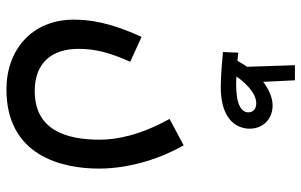

<svg xmlns="http://www.w3.org/2000/svg" viewBox="-194 -534 958 611"><g transform="rotate(90 285.5 -229.0)"><path d="M257 -452C365 -452 390 -506 390 -544C390 -585 361 -617 316 -617C291 -617 265 -605 241 -587L236 -688H188L193 -536C186 -526 180 -515 174 -505C164 -506 155 -507 148 -508L146 -459C165 -457 224 -452 257 -452ZM309 -565C326 -565 338 -556 338 -540C338 -518 314 -501 250 -501C242 -501 233 -501 224 -502C239 -524 274 -565 309 -565ZM43 15C43 150 140 230 265 230C476 230 517 54 517 -64C517 -168 481 -268 443 -334L359 -289C412 -193 425 -119 425 -67C425 41 394 140 270 140C180 140 136 85 136 1C136 -52 147 -96 177 -164L98 -200C52 -101 43 -34 43 15Z"/></g></svg>

Font: Noto Sans Arabic UI XCn Md
Style: Regular
Weight: 500
Width: 2
Designer: Monotype Design Team, Nadine Chahine and Nizar Qandah
Foundry: Monotype Imaging Inc.
Version: Version 2.010